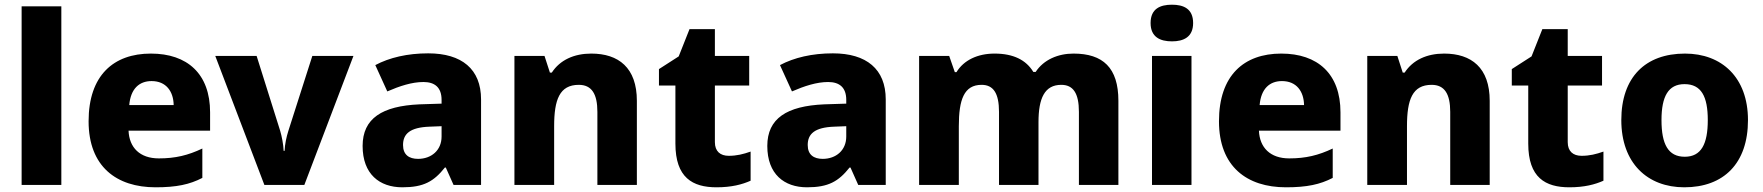

<svg xmlns="http://www.w3.org/2000/svg" viewBox="-20 -853 7502 817"><path d="M241 -66V-826H72V-66Z M622 -625C463 -625 357 -532 357 -337C357 -144 476 -56 642 -56C731 -56 787 -68 841 -96V-221C780 -192 726 -179 656 -179C575 -179 530 -225 527 -297H874V-375C874 -539 777 -625 622 -625ZM625 -508C687 -508 718 -464 719 -406H530C536 -476 573 -508 625 -508Z M1105 -66H1275L1484 -615H1309L1207 -296C1199 -271 1192 -239 1191 -211H1187C1186 -238 1179 -274 1172 -297L1072 -615H896Z M1802 -626C1714 -626 1637 -608 1577 -576L1628 -464C1681 -487 1733 -504 1782 -504C1830 -504 1859 -481 1859 -428V-412L1765 -409C1606 -402 1523 -349 1523 -232C1523 -112 1595 -56 1692 -56C1783 -56 1826 -81 1873 -140H1877L1910 -66H2027V-430C2027 -559 1945 -626 1802 -626ZM1808 -314 1859 -316V-272C1859 -213 1815 -177 1759 -177C1721 -177 1695 -194 1695 -236C1695 -283 1724 -311 1808 -314Z M2496 -625C2423 -625 2363 -598 2328 -544H2320L2297 -615H2169V-66H2338V-316C2338 -429 2361 -492 2443 -492C2498 -492 2522 -453 2522 -377V-66H2690V-424C2690 -565 2612 -625 2496 -625Z M3081 -190C3045 -190 3022 -209 3022 -248V-489H3168V-615H3022V-729H2914L2868 -613L2784 -559V-489H2854V-242C2854 -97 2927 -56 3029 -56C3093 -56 3138 -68 3174 -84V-208C3143 -197 3115 -190 3081 -190Z M3524 -626C3436 -626 3359 -608 3299 -576L3350 -464C3403 -487 3455 -504 3504 -504C3552 -504 3581 -481 3581 -428V-412L3487 -409C3328 -402 3245 -349 3245 -232C3245 -112 3317 -56 3414 -56C3505 -56 3548 -81 3595 -140H3599L3632 -66H3749V-430C3749 -559 3667 -626 3524 -626ZM3530 -314 3581 -316V-272C3581 -213 3537 -177 3481 -177C3443 -177 3417 -194 3417 -236C3417 -283 3446 -311 3530 -314Z M4548 -625C4482 -625 4421 -599 4387 -547H4377C4346 -598 4292 -625 4212 -625C4140 -625 4081 -597 4050 -546H4043L4019 -615H3891V-66H4060V-316C4060 -429 4082 -492 4157 -492C4207 -492 4231 -456 4231 -377V-66H4399V-333C4399 -435 4425 -492 4496 -492C4546 -492 4571 -457 4571 -377V-66H4739V-424C4739 -565 4673 -625 4548 -625Z M4967 -833C4917 -833 4876 -816 4876 -755C4876 -695 4917 -677 4967 -677C5016 -677 5057 -695 5057 -755C5057 -816 5016 -833 4967 -833ZM5050 -615H4882V-66H5050Z M5432 -625C5273 -625 5167 -532 5167 -337C5167 -144 5286 -56 5452 -56C5541 -56 5597 -68 5651 -96V-221C5590 -192 5536 -179 5466 -179C5385 -179 5340 -225 5337 -297H5684V-375C5684 -539 5587 -625 5432 -625ZM5435 -508C5497 -508 5528 -464 5529 -406H5340C5346 -476 5383 -508 5435 -508Z M6125 -625C6052 -625 5992 -598 5957 -544H5949L5926 -615H5798V-66H5967V-316C5967 -429 5990 -492 6072 -492C6127 -492 6151 -453 6151 -377V-66H6319V-424C6319 -565 6241 -625 6125 -625Z M6710 -190C6674 -190 6651 -209 6651 -248V-489H6797V-615H6651V-729H6543L6497 -613L6413 -559V-489H6483V-242C6483 -97 6556 -56 6658 -56C6722 -56 6767 -68 6803 -84V-208C6772 -197 6744 -190 6710 -190Z M7418 -342C7418 -524 7306 -625 7150 -625C6981 -625 6879 -524 6879 -342C6879 -158 6991 -56 7147 -56C7315 -56 7418 -158 7418 -342ZM7050 -342C7050 -443 7079 -495 7148 -495C7219 -495 7247 -443 7247 -342C7247 -240 7219 -186 7149 -186C7078 -186 7050 -240 7050 -342Z"/></svg>

Font: Noto Sans Malayalam UI ExtraBold
Style: Regular
Weight: 800
Designer: Jelle Bosma - Monotype Design Team
Foundry: Monotype Imaging Inc.
Version: Version 2.104